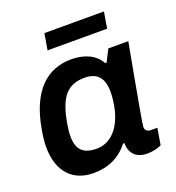

<svg xmlns="http://www.w3.org/2000/svg" viewBox="-130 -805 846 921"><g transform="rotate(-20 293.5 -344.0)"><path d="M185 -617H489L503 -700H199ZM192 12C266 12 328 -15 372 -73H379C379 -55 383 -40 389 -28C403 -1 430 12 465 12C500 12 526 3 539 -4L553 -88H520C503 -88 491 -96 491 -115C491 -129 515 -258 540 -396L564 -526H462L431 -465H424C397 -514 343 -538 276 -538C152 -538 61 -456 29 -270C23 -237 20 -208 20 -182C20 -55 89 12 192 12ZM246 -93C176 -93 147 -125 147 -192C147 -210 149 -232 156 -269C178 -381 217 -433 306 -433C372 -433 401 -396 401 -327C401 -310 400 -290 394 -257C375 -152 318 -93 246 -93Z"/></g></svg>

Font: Archivo SemiBold
Style: Italic
Weight: 600
Italic angle: -10°
Designer: Hector Gatti
Foundry: Omnibus-Type
Version: Version 2.001